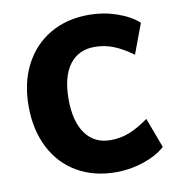

<svg xmlns="http://www.w3.org/2000/svg" viewBox="-83 -805 825 892"><g transform="rotate(-10 330.0 -359.0)"><path d="M234.4 -360.4Q234.4 -254.9 276.4 -197.3Q318.4 -139.6 394.5 -139.6Q442.4 -139.6 484.9 -156.7Q527.3 -173.8 574.2 -208L627 -66.4Q587.9 -31.2 524.9 -9.8Q461.9 11.7 394.5 11.7Q290 11.7 210.9 -34.2Q131.8 -80.1 88.9 -164.6Q45.9 -249 45.9 -360.4Q45.9 -471.7 89.4 -555.2Q132.8 -638.7 211.4 -684.6Q290 -730.5 394.5 -730.5Q461.9 -730.5 524.9 -709Q587.9 -687.5 627 -652.3L574.2 -510.7Q527.3 -544.9 484.9 -562Q442.4 -579.1 394.5 -579.1Q318.4 -579.1 276.4 -522.5Q234.4 -465.8 234.4 -360.4Z"/></g></svg>

Font: Min Sans Black
Style: Regular
Weight: 900
Designer: Jinseong-Kim, NotoSansCJK, Nunito
Foundry: Jinseong-Kim
Version: Version 1.000